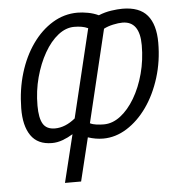

<svg xmlns="http://www.w3.org/2000/svg" viewBox="-52 -583 780 818"><g transform="rotate(-5 338.5 -174.0)"><path d="M193 185 243 -19Q222 -6 199 2.5Q176 11 153 11Q92 11 63 -31Q34 -73 35 -148Q36 -228 57 -297.5Q78 -367 115.5 -420Q153 -473 202.5 -503Q252 -533 309 -533Q329 -533 353.5 -528.5Q378 -524 399 -514Q426 -525 453.5 -529Q481 -533 501 -533Q574 -533 607.5 -493Q641 -453 641 -376Q641 -297 619 -226.5Q597 -156 559.5 -103Q522 -50 473.5 -19.5Q425 11 372 11Q340 11 307 0L262 185ZM171 -50Q215 -50 258 -85L349 -463Q336 -469 321.5 -471.5Q307 -474 290 -474Q254 -474 221 -448Q188 -422 162 -376.5Q136 -331 120.5 -273.5Q105 -216 105 -153Q105 -100 120 -75Q135 -50 171 -50ZM380 -49Q417 -49 451 -75Q485 -101 512 -146.5Q539 -192 554.5 -250Q570 -308 570 -371Q570 -474 496 -474Q479 -474 456 -469Q433 -464 416 -455L321 -59Q333 -53 349 -51Q365 -49 380 -49Z"/></g></svg>

Font: Ubuntu Sans Condensed
Style: Italic
Weight: 400
Width: 3
Italic angle: -13.5°
Designer: Dalton Maag Ltd
Foundry: Dalton Maag Ltd
Version: Version 1.006; ttfautohint (v1.8.4.7-5d5b)